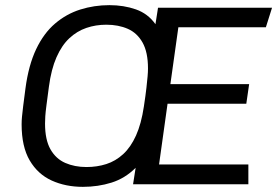

<svg xmlns="http://www.w3.org/2000/svg" viewBox="-20 -716 1077 746"><path d="M302 10Q235 10 181 -14.5Q127 -39 95.5 -92.5Q64 -146 64 -233Q64 -248 65.5 -263Q67 -278 70 -303.5Q73 -329 79 -373Q91 -463 120.5 -525Q150 -587 194 -624.5Q238 -662 292 -679Q346 -696 405 -696Q461 -696 508 -679.5Q555 -663 584 -622L594 -686H1037L1013 -610H673L642 -389H948L937 -313H631L598 -77H945V0H497L507 -64Q466 -23 413.5 -6.5Q361 10 302 10ZM316 -67Q357 -67 393 -78.5Q429 -90 458.5 -117Q488 -144 508.5 -189.5Q529 -235 539 -302Q546 -348 549 -375.5Q552 -403 553.5 -419.5Q555 -436 555 -450Q555 -513 534 -550.5Q513 -588 476.5 -604Q440 -620 393 -620Q352 -620 315.5 -607.5Q279 -595 249.5 -567.5Q220 -540 199.5 -493.5Q179 -447 170 -379Q164 -334 160.5 -307Q157 -280 156 -264.5Q155 -249 155 -236Q155 -173 176 -136Q197 -99 233.5 -83Q270 -67 316 -67Z"/></svg>

Font: Chivo Medium Light
Style: Italic
Weight: 300
Italic angle: -8.05°
Version: Version 2.002